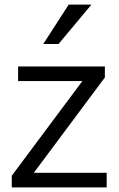

<svg xmlns="http://www.w3.org/2000/svg" viewBox="-20 -814 515 834"><path d="M31.2 0ZM31.2 0V-50.8L337.9 -461.9H58.6V-525.4H435.5V-477.5L127 -63.5H443.4V0ZM168 -623 278.3 -793.9H377L234.4 -623Z"/></svg>

Font: Batunionen A1
Style: Regular
Weight: 400
Designer: HanYang I&C Co.,Ltd.
Foundry: HanYang I&C Co.,Ltd.
Version: Version 2.50; ttfautohint (v1.6)